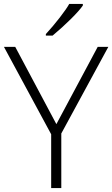

<svg xmlns="http://www.w3.org/2000/svg" viewBox="-20 -951 568 971"><path d="M265.1 -323.2 474.1 -713.9H527.8L290 -275.9V0H238.8V-272L0 -713.9H57.1ZM211.9 -778.8Q247.6 -817.4 282.5 -862.5Q317.4 -907.7 330.1 -931.2H398.9V-922.9Q381.3 -897.5 339.1 -855.5Q296.9 -813.5 246.1 -771H211.9Z"/></svg>

Font: CAA NEO Sans Light
Style: Regular
Weight: 300
Version: Version 1.10